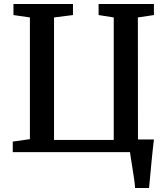

<svg xmlns="http://www.w3.org/2000/svg" viewBox="-20 -763 838 963"><path d="M657.5 180Q656.5 161 653 136.8Q649.5 112.5 645.5 87.2Q641.5 62 637.8 39.2Q634 16.5 632 0H44V-53L130 -65V-675.5L47.5 -687.5V-743H346V-687.5L251 -675.5V-61H550.5V-675.5L474.5 -687.5V-743H752V-687.5L671.5 -675.5L672 -63.5H752Q749 -40.5 745.8 -9.2Q742.5 22 739.2 56.5Q736 91 733 123.2Q730 155.5 727.5 180Z"/></svg>

Font: Merriweather SemiBold
Style: Regular
Weight: 600
Version: Version 2.100